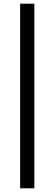

<svg xmlns="http://www.w3.org/2000/svg" viewBox="-20 -770 295 1040"><path d="M89 250V-750H166V250Z"/></svg>

Font: Giro Sans Semibold
Style: Regular
Weight: 600
Designer: Paul D. Hunt
Foundry: Adobe Systems Incorporated
Version: Version 1.000;PS 1.0;hotconv 1.0.88;makeotf.lib2.5.647800